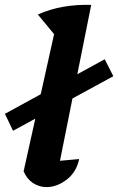

<svg xmlns="http://www.w3.org/2000/svg" viewBox="-37 -753 481 781"><path d="M285 -106Q274 -53 234.5 -22.5Q195 8 152 8Q123 8 98 -8Q73 -24 59 -56L183 -614L117 -694Q166 -716 221 -725.5Q276 -735 334 -733L207 -99Q247 -102 285 -106ZM16 -221 -17 -290 389 -512 424 -443Z"/></svg>

Font: Piazzolla
Style: Bold Italic
Weight: 700
Italic angle: -11.3°
Designer: Juan Pablo del Peral
Foundry: Huerta Tipografica
Version: Version 1.330